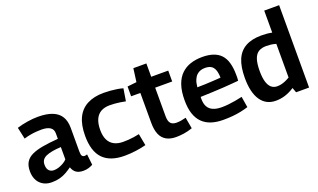

<svg xmlns="http://www.w3.org/2000/svg" viewBox="-77 -1177 2691 1623"><g transform="rotate(-20 1268.0 -365.0)"><path d="M24 -141Q24 -191 43.5 -222.5Q63 -254 102 -272.5Q141 -291 200.5 -301.5Q260 -312 340 -318V-368Q340 -404 313 -421.5Q286 -439 235 -439Q214 -439 188 -437Q162 -435 134 -430Q106 -425 77 -416L54 -521Q99 -535 149.5 -543Q200 -551 244 -551Q323 -551 374 -530.5Q425 -510 449.5 -469.5Q474 -429 474 -369V-153Q474 -125 482 -115Q490 -105 502 -105Q507 -105 514 -106Q521 -107 527 -110L538 -13Q521 -3 499 3.5Q477 10 452 10Q412 10 388 -6.5Q364 -23 353 -57Q328 -39 300 -23Q272 -7 240 1.5Q208 10 169 10Q136 10 110 0Q84 -10 64.5 -29.5Q45 -49 34.5 -77Q24 -105 24 -141ZM159 -150Q159 -115 175.5 -97.5Q192 -80 220 -80Q241 -80 262.5 -87Q284 -94 304.5 -105.5Q325 -117 340 -133V-244Q297 -242 263.5 -236Q230 -230 206.5 -220Q183 -210 171 -193Q159 -176 159 -150Z M565 -262Q565 -359 595.5 -423Q626 -487 687 -519Q748 -551 835 -551Q865 -551 895.5 -548.5Q926 -546 955 -541.5Q984 -537 1007 -530L989 -419Q966 -424 942 -427.5Q918 -431 894.5 -433Q871 -435 849 -435Q801 -435 768.5 -416.5Q736 -398 719 -360.5Q702 -323 702 -265Q702 -211 719.5 -175.5Q737 -140 770.5 -122.5Q804 -105 851 -105Q874 -105 898.5 -106.5Q923 -108 948 -112Q973 -116 997 -121L1017 -15Q977 -4 924.5 3Q872 10 823 10Q694 10 629.5 -56.5Q565 -123 565 -262Z M1286 10Q1234 10 1198.5 -10Q1163 -30 1145.5 -71Q1128 -112 1128 -176V-444H1045V-532L1128 -541L1144 -661H1261V-541H1414V-443H1261V-187Q1261 -141 1278 -122Q1295 -103 1331 -103Q1351 -103 1372 -106.5Q1393 -110 1416 -116L1434 -15Q1394 -1 1356.5 4.5Q1319 10 1286 10Z M1711 10Q1650 10 1603 -5.5Q1556 -21 1523.5 -53.5Q1491 -86 1474.5 -136.5Q1458 -187 1458 -257Q1458 -338 1477.5 -394.5Q1497 -451 1533 -485.5Q1569 -520 1617 -535.5Q1665 -551 1722 -551Q1835 -551 1888.5 -494Q1942 -437 1942 -308Q1942 -299 1942 -285Q1942 -271 1940 -258Q1917 -256 1881 -253Q1845 -250 1800 -247Q1755 -244 1703 -242Q1651 -240 1596 -238Q1595 -235 1595 -231Q1595 -227 1595 -223Q1595 -177 1610.5 -149.5Q1626 -122 1657 -108.5Q1688 -95 1735 -95Q1765 -95 1796.5 -98.5Q1828 -102 1859.5 -107.5Q1891 -113 1921 -120L1937 -22Q1905 -12 1869 -4.5Q1833 3 1794 6.5Q1755 10 1711 10ZM1597 -324Q1632 -324 1664.5 -325.5Q1697 -327 1726 -328.5Q1755 -330 1776 -331.5Q1797 -333 1809 -334Q1808 -378 1797.5 -405Q1787 -432 1766 -444Q1745 -456 1712 -456Q1692 -456 1673 -450Q1654 -444 1638 -429Q1622 -414 1611.5 -389Q1601 -364 1597 -324Z M2367 1 2351 -43Q2309 -16 2268.5 -3Q2228 10 2184 10Q2096 10 2048.5 -59.5Q2001 -129 2001 -260Q2001 -360 2028 -424Q2055 -488 2111.5 -519.5Q2168 -551 2254 -551Q2277 -551 2301.5 -549Q2326 -547 2350 -542V-740H2484V1ZM2350 -138V-441Q2325 -448 2304 -450.5Q2283 -453 2264 -453Q2221 -453 2193.5 -436Q2166 -419 2152.5 -379Q2139 -339 2139 -272Q2139 -213 2150.5 -175Q2162 -137 2183.5 -119Q2205 -101 2236 -101Q2254 -101 2272 -105Q2290 -109 2309 -117Q2328 -125 2350 -138Z"/></g></svg>

Font: Georama ExtraCondensed Thin SemiBold
Style: Regular
Weight: 600
Version: Version 1.001